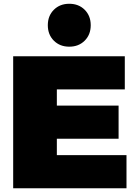

<svg xmlns="http://www.w3.org/2000/svg" viewBox="-20 -1000 730 1020"><path d="M50 -701H643V-525H282V-439H610V-263H282V-176H652V0H50ZM348 -980Q398 -980 430 -948Q462 -916 462 -866Q462 -816 430 -784Q398 -752 348 -752Q298 -752 266 -784Q234 -816 234 -866Q234 -916 266 -948Q298 -980 348 -980Z"/></svg>

Font: Alexandria Black
Style: Regular
Weight: 900
Designer: Mohamed Gaber
Foundry: Kief Type Foundry
Version: Version 5.100